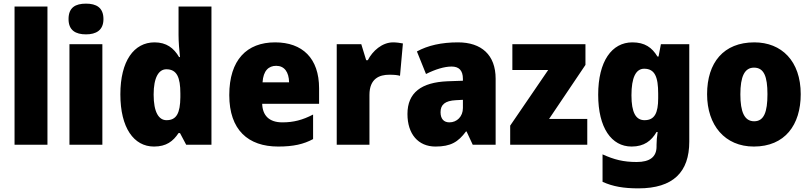

<svg xmlns="http://www.w3.org/2000/svg" viewBox="-20 -889 4464 1056"><path d="M241 -93V-853H60V-93Z M453 -869C395 -869 357 -848 357 -784C357 -722 396 -700 453 -700C508 -700 549 -722 549 -784C549 -848 509 -869 453 -869ZM543 -646H362V-93H543Z M827 -83C895 -83 932 -112 962 -157H970L1004 -93H1143V-853H962V-696C962 -659 966 -611 970 -575H965C936 -625 895 -656 830 -656C717 -656 642 -554 642 -370C642 -186 716 -83 827 -83ZM896 -228C853 -228 825 -272 825 -369C825 -463 853 -508 895 -508C953 -508 972 -463 972 -375V-354C971 -267 951 -228 896 -228Z M1493 -656C1338 -656 1241 -560 1241 -366C1241 -174 1345 -83 1510 -83C1594 -83 1650 -96 1702 -124V-259C1644 -229 1595 -216 1533 -216C1460 -216 1424 -254 1422 -318H1735V-403C1735 -569 1643 -656 1493 -656ZM1499 -527C1544 -527 1569 -493 1570 -436H1424C1428 -501 1458 -527 1499 -527Z M2142 -656C2082 -656 2029 -609 2003 -558H1994L1967 -646H1832V-93H2012V-367C2012 -457 2067 -478 2121 -478C2150 -478 2167 -476 2180 -472L2196 -650C2181 -653 2160 -656 2142 -656Z M2499 -656C2408 -656 2333 -639 2273 -606L2323 -482C2375 -508 2424 -523 2464 -523C2503 -523 2526 -503 2526 -455V-445L2441 -442C2298 -436 2221 -380 2221 -262C2221 -152 2280 -83 2375 -83C2459 -83 2500 -108 2543 -166H2546L2580 -93H2706V-456C2706 -587 2628 -656 2499 -656ZM2488 -338 2526 -340V-295C2526 -248 2493 -216 2452 -216C2422 -216 2403 -234 2403 -272C2403 -313 2427 -335 2488 -338Z M3210 -93V-235H3000L3200 -532V-646H2798V-504H2995L2786 -198V-93Z M3458 -656C3345 -656 3270 -552 3270 -368C3270 -186 3343 -83 3454 -83C3523 -83 3563 -115 3591 -163H3597C3593 -139 3591 -111 3591 -92V-83C3591 -25 3553 2 3482 2C3409 2 3358 -11 3294 -40V111C3351 137 3411 147 3491 147C3683 147 3771 57 3771 -110V-646H3615L3602 -578H3596C3566 -628 3526 -656 3458 -656ZM3523 -511C3582 -511 3600 -465 3600 -374V-349C3600 -267 3580 -228 3525 -228C3477 -228 3453 -270 3453 -365C3453 -462 3477 -511 3523 -511Z M4384 -371C4384 -554 4278 -656 4129 -656C3960 -656 3869 -545 3869 -371C3869 -200 3967 -83 4126 -83C4297 -83 4384 -202 4384 -371ZM4052 -370C4052 -468 4075 -517 4127 -517C4182 -517 4201 -468 4201 -371C4201 -273 4182 -222 4128 -222C4074 -222 4052 -274 4052 -370Z"/></svg>

Font: Noto Sans Kannada UI SemiCondensed Black
Style: Regular
Weight: 900
Width: 4
Designer: Jelle Bosma - Monotype Design Team
Foundry: Monotype Imaging Inc.
Version: Version 2.005